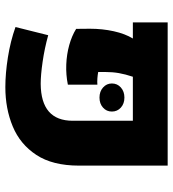

<svg xmlns="http://www.w3.org/2000/svg" viewBox="15 -643 641 711"><g transform="rotate(90 335.5 -287.5)"><path d="M302.7 13.2Q252 13.2 191.9 3.7Q131.8 -5.9 80.1 -24.4L110.4 -145.5Q160.2 -131.8 209 -124.8Q257.8 -117.7 290.5 -117.7Q358.9 -118.2 393.1 -147.9Q427.2 -177.7 427.2 -236.3V-459H264.2Q254.9 -431.2 250.7 -407.2Q246.6 -383.3 246.6 -356V-330.6Q257.3 -328.6 270.5 -327.6Q283.7 -326.7 293.5 -327.6V-218.3Q256.8 -210.9 219 -212.4Q181.2 -213.9 147 -223.4Q112.8 -232.9 86.9 -249L86.4 -299.8Q86.4 -346.2 95.7 -388.2Q105 -430.2 122.6 -459H63V-587.9H593.3V-259.3Q593.3 -161.6 553.7 -101.6Q514.2 -41.5 448.2 -14.2Q382.3 13.2 302.7 13.2ZM341.3 -335.4Q318.8 -335.4 304 -348.6Q289.1 -361.8 289.1 -381.3Q289.1 -401.4 304 -414.6Q318.8 -427.7 341.3 -427.7Q363.8 -427.7 378.4 -414.6Q393.1 -401.4 393.1 -381.3Q393.1 -361.3 378.4 -348.4Q363.8 -335.4 341.3 -335.4Z"/></g></svg>

Font: Heebo ExtraBold
Style: Regular
Weight: 800
Designer: Oded Ezer
Foundry: Ezer Type House
Version: Version 3.100